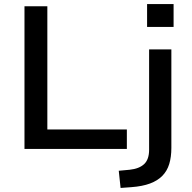

<svg xmlns="http://www.w3.org/2000/svg" viewBox="-20 -736 949 949"><path d="M101 0V-705H214V-96H607V0ZM707 -603V-716H838V-603ZM576 193 567 108 621 103Q668 98 692.5 75Q717 52 717 4V-492H827V-5Q827 40 816.5 74.5Q806 109 782.5 133Q759 157 721.5 171Q684 185 630 189Z"/></svg>

Font: Nunito Sans 10pt SemiExpanded SemiBold
Style: Regular
Weight: 600
Width: 6
Designer: Vernon Adams
Foundry: Vernon Adams
Version: Version 3.101;gftools[0.9.27]